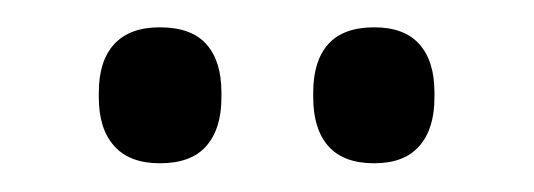

<svg xmlns="http://www.w3.org/2000/svg" viewBox="-20 -684 381 137"><path d="M94 -567.5Q72.5 -567.5 61.5 -579.8Q50.5 -592 50.5 -614.5V-618Q50.5 -640.5 61.5 -652.5Q72.5 -664.5 94 -664.5Q116.5 -664.5 127.2 -652.5Q138 -640.5 138 -618V-614.5Q138 -592 127.2 -579.8Q116.5 -567.5 94 -567.5ZM247 -567.5Q225 -567.5 214.2 -579.8Q203.5 -592 203.5 -614.5V-618Q203.5 -640.5 214.2 -652.5Q225 -664.5 247 -664.5Q268.5 -664.5 279.2 -652.5Q290 -640.5 290 -618V-614.5Q290 -592 279.2 -579.8Q268.5 -567.5 247 -567.5Z"/></svg>

Font: Anek Telugu Medium
Style: Regular
Weight: 400
Version: Version 1.003